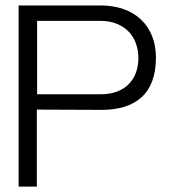

<svg xmlns="http://www.w3.org/2000/svg" viewBox="-20 -690 652 710"><path d="M351.1 -669.9Q398.4 -669.9 436.5 -656.5Q474.6 -643.1 501.2 -617.9Q527.8 -592.8 542.2 -557.1Q556.6 -521.5 556.6 -477.1Q556.6 -426.8 542.7 -389.9Q528.8 -353 502.2 -329.3Q475.6 -305.7 437.5 -294.4Q399.4 -283.2 351.1 -283.7L116.2 -284.7V0H48.8V-669.9ZM351.1 -341.3Q386.2 -341.3 412.6 -351.3Q439 -361.3 456.5 -379.4Q474.1 -397.5 482.9 -421.9Q491.7 -446.3 491.7 -475.1Q491.7 -503.4 482.9 -528.6Q474.1 -553.7 456.5 -572.3Q439 -590.8 412.6 -601.8Q386.2 -612.8 351.1 -612.8H117.2V-341.3Z"/></svg>

Font: SaysetthaMai
Style: Regular
Weight: 400
Designer: John M. Durdin
Foundry: Lao Script for Windows
Version: Version 1.101